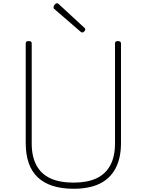

<svg xmlns="http://www.w3.org/2000/svg" viewBox="-20 -1148 906 1187"><path d="M435 19Q361 19 305.5 1Q250 -17 213 -52Q176 -87 157.5 -140.5Q139 -194 139 -264V-879Q139 -887 143 -890.5Q147 -894 157 -894Q168 -894 172 -890.5Q176 -887 176 -879V-261Q176 -181 205 -126.5Q234 -72 291.5 -45.5Q349 -19 435 -19Q519 -19 576 -45.5Q633 -72 662 -126.5Q691 -181 691 -261V-879Q691 -887 695 -890.5Q699 -894 709 -894Q728 -894 728 -879V-264Q728 -171 694.5 -107.5Q661 -44 596.5 -12.5Q532 19 435 19ZM488 -947Q485 -947 483 -948.5Q481 -950 477 -953L314 -1094Q312 -1097 311.5 -1099Q311 -1101 311 -1104Q311 -1109 314.5 -1114.5Q318 -1120 323 -1124Q328 -1128 333 -1128Q337 -1128 339.5 -1125.5Q342 -1123 346 -1120L503 -975Q506 -973 506.5 -970Q507 -967 507 -965Q507 -960 500.5 -953.5Q494 -947 488 -947Z"/></svg>

Font: Playwrite HR Lijeva Thin
Style: Regular
Weight: 250
Designer: Veronika Burian, José Scaglione
Foundry: TypeTogether
Version: Version 1.002